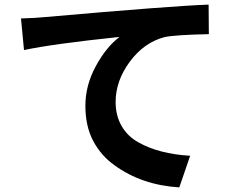

<svg xmlns="http://www.w3.org/2000/svg" viewBox="-20 -768 1040 832"><path d="M71 -688Q136 -690 175 -694Q732 -743 884 -748L885 -620Q737 -617 692 -607Q603 -583 542 -500Q481 -417 481 -326Q481 -267 507 -222Q533 -177 580 -151Q669 -101 804 -93L757 44Q594 34 476 -52Q418 -93 384 -157Q350 -221 350 -309.5Q350 -398 395 -481Q440 -564 498 -608Q203 -577 84 -551Z"/></svg>

Font: Swei Fan Sans CJK TC
Style: Bold
Weight: 700
Version: Version 2.130